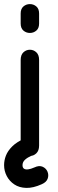

<svg xmlns="http://www.w3.org/2000/svg" viewBox="-31 -751 282 938"><path d="M126 8Q149 -3 155 -20.5Q161 -38 153.5 -54Q146 -70 128.5 -77.5Q111 -85 88 -74Q50 -57 28.5 -35.5Q7 -14 -2 9Q-11 32 -11 56Q-11 84 2 109Q15 134 39 150Q63 166 97 167Q131 168 173 149Q196 139 202 121.5Q208 104 201 87.5Q194 71 177 63.5Q160 56 137 67Q119 75 106 76.5Q93 78 86 73Q79 68 79 56Q79 41 90.5 30Q102 19 126 8ZM70 -40Q70 -14 83.5 -1.5Q97 11 115 11Q133 11 146.5 -2Q160 -15 160 -40Q160 -63 160 -82.5Q160 -102 160 -122Q160 -142 160 -165Q160 -188 160 -218.5Q160 -249 160 -279.5Q160 -310 160 -333Q160 -356 160 -374.5Q160 -393 160 -412.5Q160 -432 160 -458Q160 -483 146.5 -495.5Q133 -508 115 -508Q97 -508 83.5 -495.5Q70 -483 70 -458Q70 -433 70 -411.5Q70 -390 70 -371Q70 -352 70 -333Q70 -299 70 -274Q70 -249 70 -224Q70 -199 70 -165Q70 -146 70 -125.5Q70 -105 70 -83Q70 -61 70 -40ZM70 -636Q70 -613 83.5 -601.5Q97 -590 115 -590Q133 -590 146.5 -601.5Q160 -613 160 -636Q160 -647 160 -654Q160 -661 160 -668Q160 -675 160 -685Q160 -708 146.5 -719.5Q133 -731 115 -731Q97 -731 83.5 -719.5Q70 -708 70 -685Q70 -675 70 -668Q70 -661 70 -654Q70 -647 70 -636Z"/></svg>

Font: Tilt Neon
Style: Regular
Weight: 400
Designer: Andy Clymer
Foundry: Andy Clymer
Version: Version 1.000